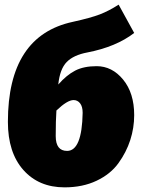

<svg xmlns="http://www.w3.org/2000/svg" viewBox="-20 -785 606 827"><path d="M396 -500Q463 -500 510.5 -442Q558 -384 558 -289Q558 -234 541 -181.5Q524 -129 490 -82Q456 -35 396 -6.5Q336 22 258 22Q147 22 80.5 -53Q14 -128 14 -260Q14 -631 294 -691Q371 -708 410 -723Q449 -738 491 -765L558 -643Q480 -583 356 -559Q297 -548 267.5 -518Q238 -488 231 -421Q267 -462 304 -481Q341 -500 396 -500ZM269 -135Q333 -135 336 -299Q336 -326 325 -340Q314 -354 297 -354Q270 -354 223 -309Q220 -266 220 -199Q220 -135 269 -135Z"/></svg>

Font: Fira Sans Ultra
Style: Italic
Weight: 950
Italic angle: -8°
Designer: Carrois Corporate & Edenspiekermann AG
Foundry: Carrois Corporate GbR & Edenspiekermann AG
Version: Version 4.203;PS 004.203;hotconv 1.0.88;makeotf.lib2.5.64775